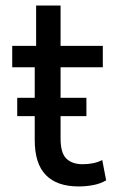

<svg xmlns="http://www.w3.org/2000/svg" viewBox="-20 -662 430 691"><path d="M263 9Q185 9 145 -32Q105 -73 105 -158V-420H24V-497H110V-642H198V-497H350V-420H198V-164Q198 -111 219 -91Q240 -71 277 -71Q297 -71 314.5 -74.5Q332 -78 348 -86L362 -13Q342 -1 316 4Q290 9 263 9ZM42 -244V-310H291V-244Z"/></svg>

Font: Nunito Sans 7pt Condensed Medium
Style: Regular
Weight: 500
Width: 3
Designer: Vernon Adams
Foundry: Vernon Adams
Version: Version 3.101;gftools[0.9.27]